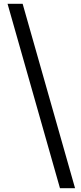

<svg xmlns="http://www.w3.org/2000/svg" viewBox="-20 -818 430 1018"><path d="M298 180H378L100 -798H20Z"/></svg>

Font: Kinto Sans Med
Style: Regular
Weight: 500
Designer: Authors: Ryoko NISHIZUKA  (kana & ideographs); Paul D. Hunt (Latin, Greek & Cyrillic); Wenlong ZHANG  (bopomofo); Sandol
Foundry: Adobe Systems Incorporated, ookami Inc.
Version: Version 0.001